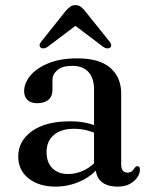

<svg xmlns="http://www.w3.org/2000/svg" viewBox="-20 -700 576 732"><path d="M345 -60.5V-70L338.5 -73V-359.5Q338.5 -402.5 317 -425.8Q295.5 -449 256 -449Q218 -449 199 -433Q180 -417 180 -395V-356.5Q180 -332.5 164.5 -319.5Q149 -306.5 121.5 -306.5Q97.5 -306.5 84.8 -319Q72 -331.5 72 -352.5Q72 -383 95.8 -411.8Q119.5 -440.5 165 -459Q210.5 -477.5 275 -477.5Q359.5 -477.5 400.8 -441.2Q442 -405 442 -343.5V-73.5Q442 -57 448.2 -49.5Q454.5 -42 465.5 -42Q477.5 -42 483.2 -47.5Q489 -53 492.5 -59Q495 -62 497.5 -64.2Q500 -66.5 504 -66.5Q508.5 -66.5 511 -63Q513.5 -59.5 513.5 -53Q513.5 -39 503.8 -24.2Q494 -9.5 475.2 1Q456.5 11.5 428.5 11.5Q389 11.5 367 -7Q345 -25.5 345 -60.5ZM49.5 -103.5Q49.5 -162.5 101.8 -200Q154 -237.5 248 -237.5Q282 -237.5 310 -231.2Q338 -225 359.5 -215L352 -189Q331.5 -198 309.8 -203.5Q288 -209 262 -209Q212.5 -209 185 -185.2Q157.5 -161.5 157.5 -120.5Q157.5 -80 180.2 -58.2Q203 -36.5 238.5 -36.5Q271.5 -36.5 302 -51.5Q332.5 -66.5 354.5 -94.5L364.5 -72Q335.5 -32 289.2 -10.2Q243 11.5 191.5 11.5Q128.5 11.5 89 -19.8Q49.5 -51 49.5 -103.5ZM287.5 -616.5H247.5L374 -521Q381.5 -516 388.2 -515.5Q395 -515 400 -518.5Q404 -522 404 -527.8Q404 -533.5 398 -541L303 -659.5Q294.5 -669.5 286.8 -675Q279 -680.5 267.5 -680.5Q256.5 -680.5 248.5 -675Q240.5 -669.5 231.5 -659.5L137 -541Q131 -533.5 131 -527.8Q131 -522 135 -518.5Q140 -515 146.8 -515.5Q153.5 -516 161 -521Z"/></svg>

Font: Fraunces 24pt
Style: Regular
Weight: 400
Version: Version 1.000;[b76b70a41]